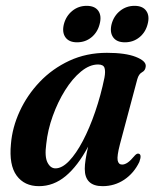

<svg xmlns="http://www.w3.org/2000/svg" viewBox="-20 -629 530 658"><path d="M391 -134.5Q380.5 -94 383.2 -79.5Q386 -65 398.5 -65Q407.5 -65 417.5 -71.8Q427.5 -78.5 442 -96Q449 -103.5 454 -102.5Q467.5 -101 457.5 -74Q439 -35.5 405.8 -13.2Q372.5 9 331.5 9Q270.5 9 270.5 -50.5Q270.5 -76.5 282 -126.5Q246.5 -60 205 -25.5Q163.5 9 113.5 9Q63.5 9 37 -27.2Q10.5 -63.5 17.5 -135.5Q22 -192 47.5 -247.5Q73 -303 116 -348.2Q159 -393.5 217.5 -420.8Q276 -448 346.5 -448Q410 -448 445.5 -434Q481 -420 479.5 -402Q478.5 -387.5 467 -381.5Q455.5 -375.5 450.5 -357.5ZM138.5 -135.5Q132.5 -92 142.8 -72Q153 -52 170 -52Q192.5 -52 216.8 -77.2Q241 -102.5 264 -146.2Q287 -190 306.2 -246Q325.5 -302 338 -363Q342 -384.5 338.2 -396.2Q334.5 -408 316 -408Q287 -408 257.5 -383.8Q228 -359.5 203 -319.5Q178 -279.5 160.8 -231.5Q143.5 -183.5 138.5 -135.5ZM244 -484Q216.5 -484 204.2 -501.2Q192 -518.5 199 -546.5Q206.5 -574.5 227.8 -591.8Q249 -609 277 -609Q305 -609 317 -591.8Q329 -574.5 321.5 -546.5Q314.5 -518.5 293.5 -501.2Q272.5 -484 244 -484ZM408 -484Q380 -484 367.8 -501.2Q355.5 -518.5 362.5 -546.5Q370 -574.5 391.5 -591.8Q413 -609 441 -609Q469 -609 481.2 -591.8Q493.5 -574.5 486 -546.5Q479 -518.5 457.8 -501.2Q436.5 -484 408 -484Z"/></svg>

Font: Fraunces 144pt Soft SemiBold
Style: Italic
Weight: 600
Italic angle: -16°
Version: Version 1.000;[b76b70a41]